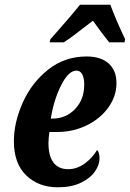

<svg xmlns="http://www.w3.org/2000/svg" viewBox="-20 -786 552 816"><path d="M39 -186Q39 -265 76.5 -349.5Q114 -434 184.5 -490Q255 -546 348 -546Q409 -546 442 -516Q475 -486 475 -433Q475 -378 441.5 -330.5Q408 -283 350 -254Q292 -225 222 -225H190Q186 -199 186 -177Q186 -124 207 -95.5Q228 -67 270 -67Q307 -67 340 -91Q373 -115 393 -149Q403 -137 403 -113Q403 -85 383 -56.5Q363 -28 323 -9Q283 10 226 10Q144 10 91.5 -40.5Q39 -91 39 -186ZM203 -282Q260 -282 299 -322.5Q338 -363 338 -427Q338 -454 329.5 -470Q321 -486 305 -486Q271 -486 239.5 -423Q208 -360 196 -282ZM194 -619 224 -653Q292 -730 320 -766H449Q471 -705 512 -619L509 -606H444Q414 -643 375 -698Q355 -682 345 -675Q284 -627 251 -606H191Z"/></svg>

Font: Noto Serif CondExtraBold
Style: Italic
Weight: 800
Width: 3
Italic angle: -12°
Designer: Monotype Design Team
Foundry: Monotype Imaging Inc.
Version: Version 1.001